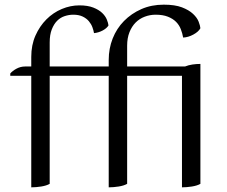

<svg xmlns="http://www.w3.org/2000/svg" viewBox="-20 -796 973 823"><path d="M24 -481Q33 -492 50.5 -501.5Q68 -511 88 -511H114V-552Q114 -603 132 -643.5Q150 -684 179 -713Q208 -742 245 -757.5Q282 -773 320 -773Q356 -773 380 -763.5Q404 -754 418 -740.5Q432 -727 438 -712Q444 -697 445 -687Q438 -675 420.5 -665.5Q403 -656 383 -654Q381 -666 376 -679.5Q371 -693 361 -705Q351 -717 334.5 -725Q318 -733 294 -733Q276 -733 257.5 -727Q239 -721 225 -707Q211 -693 202 -670Q193 -647 193 -614V-511H446V-539Q446 -588 463 -631Q480 -674 511.5 -706Q543 -738 586 -757Q629 -776 682 -776Q730 -776 760 -764.5Q790 -753 807.5 -736.5Q825 -720 831.5 -703Q838 -686 839 -675Q831 -660 809 -648Q787 -636 765 -635Q762 -653 755 -671Q748 -689 734.5 -702.5Q721 -716 699.5 -724.5Q678 -733 647 -733Q623 -733 600.5 -724.5Q578 -716 561.5 -699.5Q545 -683 535 -658Q525 -633 525 -600V-511H773Q788 -517 805 -519.5Q822 -522 839 -522V-8Q825 0 802.5 3.5Q780 7 760 7V-471H525V-8Q511 0 488.5 3.5Q466 7 446 7V-471H193V-8Q179 0 156.5 3.5Q134 7 114 7V-471H24Z"/></svg>

Font: Gotu
Style: Regular
Weight: 400
Designer: Sarang Kulkarni & Kailash Malviya
Foundry: Ek Type
Version: Version 2.320;hotconv 1.0.109;makeotfexe 2.5.65596; ttfautoh